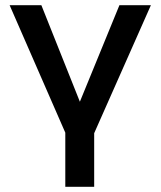

<svg xmlns="http://www.w3.org/2000/svg" viewBox="-20 -518 618 738"><path d="M560 -498 342 -6V200H231V-8L17 -498H139L287 -127L439 -498Z"/></svg>

Font: Syne SemiBold
Style: Regular
Weight: 600
Designer: Lucas Descroix
Foundry: Bonjour Monde
Version: Version 2.200; ttfautohint (v1.8.4)